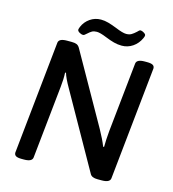

<svg xmlns="http://www.w3.org/2000/svg" viewBox="-124 -968 968 1073"><g transform="rotate(15 359.5 -431.5)"><path d="M57 -23 125 -677Q128 -702 174 -702H201Q220 -702 230.5 -697.5Q241 -693 248 -681L479 -272Q507 -222 523 -181L528 -183Q528 -222 533 -276L575 -677Q578 -702 624 -702H637Q661 -702 671 -696Q681 -690 681 -677L613 -23Q610 2 564 2H539Q506 2 496 -16L253 -447Q223 -499 215 -528L210 -526Q212 -489 207 -445L163 -23Q160 2 114 2H101Q77 2 67 -4Q57 -10 57 -23ZM381 -777Q342 -793 323 -793Q306 -793 295.5 -787Q285 -781 272 -769Q259 -756 252 -756Q242 -756 230.5 -763Q219 -770 219 -778Q219 -782 224 -795Q237 -826 265 -845.5Q293 -865 328 -865Q349 -865 370.5 -859Q392 -853 420 -842Q463 -824 483 -824Q501 -824 513 -831Q525 -838 539 -851Q550 -864 557 -864Q565 -864 576.5 -857Q588 -850 588 -843Q588 -836 583 -826Q568 -793 539.5 -773.5Q511 -754 476 -754Q453 -754 430.5 -760Q408 -766 381 -777Z"/></g></svg>

Font: Asap-MediumItalic
Style: Italic
Weight: 500
Italic angle: -6°
Designer: Pablo Cosgaya
Foundry: Omnibus-Type
Version: Version 2.000; ttfautohint (v1.8)